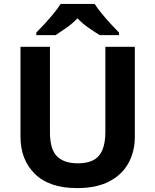

<svg xmlns="http://www.w3.org/2000/svg" viewBox="-20 -954 796 984"><path d="M671 -252Q671 -178 638.5 -118.5Q606 -59 540.5 -24.5Q475 10 375 10Q233 10 159 -62.5Q85 -135 85 -254V-714H236V-277Q236 -189 272 -153Q308 -117 379 -117Q429 -117 460 -134Q491 -151 505.5 -187Q520 -223 520 -278V-714H671ZM465 -934Q479 -912 501.5 -884.5Q524 -857 548 -831Q572 -805 590 -787V-774H491Q465 -790 434 -811.5Q403 -833 377 -860Q351 -833 321 -812Q291 -791 265 -774H166V-787Q185 -806 208.5 -831.5Q232 -857 254.5 -884.5Q277 -912 291 -934Z"/></svg>

Font: Noto Sans Armenian
Style: Regular
Weight: 400
Designer: Monotype Design Team
Foundry: Monotype Imaging Inc.
Version: Version 2.007